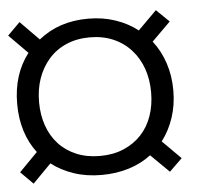

<svg xmlns="http://www.w3.org/2000/svg" viewBox="-61 -610 649 585"><g transform="rotate(-5 263.5 -318.0)"><path d="M475.1 -526.9 418 -470.2Q441.9 -439.9 454.8 -400.9Q467.8 -361.8 467.8 -316.9Q467.8 -272 454.8 -233.4Q441.9 -194.8 418.9 -165L475.1 -108.9L436 -70.8L379.9 -126Q350.1 -103 311.5 -91.1Q272.9 -79.1 228 -79.1Q182.1 -79.1 143.6 -92Q105 -105 75.2 -127.9L19 -70.8L-19 -108.9L37.1 -166Q14.2 -195.8 2.2 -233.9Q-9.8 -272 -9.8 -316.9Q-9.8 -407.2 38.1 -469.2L-19 -526.9L19 -564.9L76.2 -506.8Q138.2 -557.1 228 -557.1Q272.9 -557.1 311.5 -543.9Q350.1 -530.8 378.9 -507.8L436 -564.9ZM399.9 -316.9Q399.9 -356 388.4 -388.9Q377 -421.9 354.5 -447Q332 -472.2 300 -486.1Q268.1 -500 228 -500Q188 -500 156 -486.1Q124 -472.2 102.1 -447Q80.1 -421.9 68.6 -388.9Q57.1 -356 57.1 -316.9Q57.1 -277.8 68.6 -244.9Q80.1 -211.9 102.1 -188Q124 -164.1 156 -150.6Q188 -137.2 228 -137.2Q268.1 -137.2 300 -150.6Q332 -164.1 354.5 -188Q377 -211.9 388.4 -244.9Q399.9 -277.8 399.9 -316.9Z"/></g></svg>

Font: Anonymous Pro
Style: Regular
Weight: 400
Monospace: yes
Designer: Mark Simonson
Version: Version 1.002